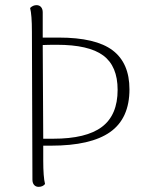

<svg xmlns="http://www.w3.org/2000/svg" viewBox="-20 -717 580 746"><path d="M483 -370Q483 -257 408 -204Q333 -151 178 -151H148V-94Q148 -29 155 -2Q146 9 130 9Q119 9 112.5 1.5Q106 -6 106 -19L104 -594Q104 -659 97 -686Q108 -697 122 -697Q133 -697 139.5 -689.5Q146 -682 146 -669V-571H208Q352 -571 417.5 -521.5Q483 -472 483 -370ZM437 -368Q437 -460 381 -501.5Q325 -543 201 -543Q164 -543 146 -542L148 -178H187Q315 -178 376 -224Q437 -270 437 -368Z"/></svg>

Font: Arima Madurai ExtraLight
Style: Regular
Weight: 275
Designer: Joana Correia and Natanael Gama
Foundry: NDISCOVER
Version: Version 1.020